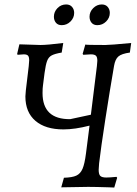

<svg xmlns="http://www.w3.org/2000/svg" viewBox="-20 -839 616 862"><path d="M569 -646 563 -603Q526 -598 511.5 -585.5Q497 -573 492 -543Q473 -433 453 -304Q433 -175 425 -106Q423 -82 423 -77Q423 -56 430.5 -49Q438 -42 457 -42Q473 -42 503 -45L506 -41L493 3Q478 3 470 2Q408 0 376 0L255 2L267 -41Q304 -42 322.5 -50.5Q341 -59 350.5 -81Q360 -103 366 -150L382 -275Q316 -258 265 -258Q184 -258 139 -296.5Q94 -335 94 -406Q94 -415 96 -433L109 -542Q111 -564 111 -568Q111 -584 105.5 -589.5Q100 -595 87 -595L59 -593L57 -597L67 -640L162 -637Q192 -637 264 -646L257 -603Q227 -598 212.5 -590.5Q198 -583 191.5 -565.5Q185 -548 180 -511L173 -456Q171 -444 171 -421Q171 -303 295 -304L388 -324L415 -542L417 -566Q417 -583 410.5 -589Q404 -595 388 -595L354 -593L351 -597L363 -639Q365 -637 453 -637Q476 -637 569 -646ZM222 -764Q222 -786 238 -802.5Q254 -819 277 -819Q294 -819 303.5 -808Q313 -797 313 -781Q313 -759 296.5 -742.5Q280 -726 257 -726Q240 -726 231 -737Q222 -748 222 -764ZM382 -764Q382 -786 398.5 -802.5Q415 -819 437 -819Q454 -819 463.5 -808Q473 -797 473 -781Q473 -759 456.5 -742.5Q440 -726 417 -726Q400 -726 391 -737Q382 -748 382 -764Z"/></svg>

Font: Alegreya SC
Style: Italic
Weight: 400
Italic angle: -7°
Designer: Juan Pablo del Peral
Foundry: Huerta Tipografica
Version: Version 2.007; ttfautohint (v1.6)